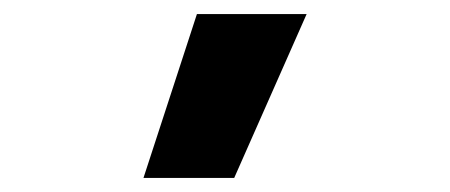

<svg xmlns="http://www.w3.org/2000/svg" viewBox="-20 -753 640 273"><path d="M313 -500H184L260 -733H416Z"/></svg>

Font: Geist Mono SemiBold
Style: Regular
Weight: 600
Monospace: yes
Designer: Basement.studio, Andrés Briganti, Mateo Zaragoza
Foundry: Basement.studio, Vercel, Andrés Briganti, Guido Ferreyra, Mateo Zaragoza
Version: Version 1.500; ttfautohint (v1.8.4.7-5d5b)